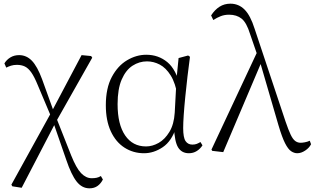

<svg xmlns="http://www.w3.org/2000/svg" viewBox="-20 -820 1713 1045"><path d="M47 194 42 185 261 -212 424 -520 476 -515 482 -506 283 -154 98 202ZM467 205Q426 205 397 168Q368 131 341 51L270 -154H264L286 -180L367 25Q395 95 421.5 122.5Q448 150 479 150Q494 150 506 147.5Q518 145 529 138L540 157Q529 179 511 192Q493 205 467 205ZM258 -185 185 -358Q167 -402 150.5 -425.5Q134 -449 115.5 -458Q97 -467 72 -467Q54 -467 40 -462.5Q26 -458 14 -452L4 -475Q16 -495 36.5 -507.5Q57 -520 84 -520Q124 -520 153.5 -489.5Q183 -459 209 -389L274 -209H282Z M764 14Q705 14 657.5 -16.5Q610 -47 583 -105.5Q556 -164 556 -247Q556 -340 588.5 -401Q621 -462 671.5 -492Q722 -522 776 -522Q842 -522 890.5 -482Q939 -442 961 -349H969L947 -296Q935 -368 909 -409.5Q883 -451 849.5 -468.5Q816 -486 780 -486Q738 -486 701.5 -462.5Q665 -439 642.5 -387.5Q620 -336 620 -253Q620 -143 661 -83Q702 -23 775 -23Q809 -23 843 -42Q877 -61 902 -102Q927 -143 931 -207L941 -393L952 -504L1004 -518L1014 -511Q1007 -461 1000.5 -404.5Q994 -348 988.5 -293.5Q983 -239 980 -194.5Q977 -150 977 -123Q977 -71 990 -52Q1003 -33 1027 -33Q1041 -33 1051 -37Q1061 -41 1071 -47L1082 -29Q1070 -10 1051 2Q1032 14 1008 14Q969 14 949.5 -17.5Q930 -49 927 -128H939Q915 -52 866 -19Q817 14 764 14Z M1135 1 1131 -6 1383 -544 1406 -489 1195 8ZM1598 14Q1581 14 1564.5 3Q1548 -8 1531.5 -40.5Q1515 -73 1496 -137L1394 -487L1391 -490L1341 -635Q1322 -697 1295 -718.5Q1268 -740 1227 -740Q1202 -740 1181.5 -732Q1161 -724 1141 -711L1129 -736Q1149 -767 1175 -783.5Q1201 -800 1234 -800Q1279 -800 1311 -768Q1343 -736 1366 -663L1534 -159Q1550 -112 1562 -87Q1574 -62 1587 -52.5Q1600 -43 1616 -43Q1625 -43 1639 -45.5Q1653 -48 1666 -54L1673 -35Q1663 -15 1641 -0.5Q1619 14 1598 14Z"/></svg>

Font: Noto Serif JP
Style: Regular
Weight: 200
Designer: Ryoko NISHIZUKA 西塚涼子 (kana & ideographs); Frank Grießhammer (Latin, Greek & Cyrillic); Wenlong ZHANG 张文龙 (bopomofo); San
Foundry: Adobe
Version: Version 2.001;hotconv 1.1.0;makeotfexe 2.6.0